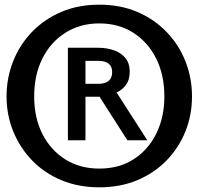

<svg xmlns="http://www.w3.org/2000/svg" viewBox="-20 -795 848 820"><path d="M404 5Q315 5 242 -25.5Q169 -56 117 -110Q65 -164 36.5 -234Q8 -304 8 -383Q8 -462 36 -533Q64 -604 116.5 -658.5Q169 -713 241.5 -744Q314 -775 404 -775Q494 -775 566.5 -744Q639 -713 691.5 -658.5Q744 -604 772 -533Q800 -462 800 -383Q800 -304 772 -234Q744 -164 691.5 -110Q639 -56 566.5 -25.5Q494 5 404 5ZM404 -75Q490 -75 552.5 -116Q615 -157 648.5 -226.5Q682 -296 682 -383Q682 -475 647 -545Q612 -615 549.5 -655Q487 -695 404 -695Q322 -695 259 -655Q196 -615 161 -545Q126 -475 126 -383Q126 -292 161 -223Q196 -154 258.5 -114.5Q321 -75 404 -75ZM270 -196V-591H400Q434 -591 464.5 -581Q495 -571 514.5 -548.5Q534 -526 534 -488Q534 -454 518 -432.5Q502 -411 478 -400L609 -196H524L405 -382H345V-196ZM345 -437H399Q459 -437 459 -487Q459 -535 400 -535H345Z"/></svg>

Font: Panamera
Style: Bold
Weight: 700
Designer: Bastien Sozeau
Foundry: NBR — Bastien Sozeau
Version: Version 3.002; ttfautohint (v1.8.4.7-5d5b);gftools[0.9.33]